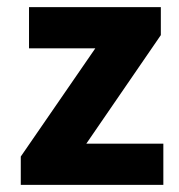

<svg xmlns="http://www.w3.org/2000/svg" viewBox="-20 -516 500 536"><path d="M38 0V-79L246 -381H61V-496H429V-418L221 -115H436V0Z"/></svg>

Font: Source Sans 3
Style: Bold
Weight: 700
Designer: Paul D. Hunt
Foundry: Adobe
Version: Version 3.052;hotconv 1.1.0;makeotfexe 2.6.0